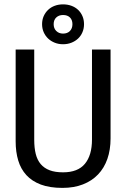

<svg xmlns="http://www.w3.org/2000/svg" viewBox="-20 -870 590 898"><path d="M497.1 -222.2V-638.2H410.2V-216.8C410.2 -168.3 399.2 -130.7 377.2 -104C355.2 -77.3 321.1 -64 274.9 -64C250.2 -64 229.2 -67.2 212.2 -73.7C195.1 -80.2 181.2 -89.8 170.4 -102.5C159.7 -115.2 151.9 -131 147.2 -149.9C142.5 -168.8 140.1 -190.8 140.1 -215.8V-638.2H53.2V-209C53.2 -176.1 57.2 -146.3 65.2 -119.6C73.2 -92.9 85.9 -70.1 103.3 -51C120.7 -32 143.2 -17.3 170.9 -6.8C198.6 3.6 232.3 8.8 272 8.8C308.1 8.8 340.1 3.3 367.9 -7.6C395.8 -18.5 419.3 -33.9 438.5 -54C457.7 -74 472.2 -98.2 482.2 -126.7C492.1 -155.2 497.1 -187 497.1 -222.2ZM274.9 -849.6C260.9 -849.6 248 -847.4 236.1 -843C224.2 -838.6 213.9 -832.3 205.1 -824C196.3 -815.7 189.4 -805.8 184.3 -794.4C179.3 -783 176.8 -770.5 176.8 -756.8C176.8 -743.5 179.3 -731 184.3 -719.5C189.4 -707.9 196.3 -698 205.1 -689.7C213.9 -681.4 224.2 -674.9 236.1 -670.2C248 -665.4 260.9 -663.1 274.9 -663.1C288.9 -663.1 301.9 -665.4 314 -670.2C326 -674.9 336.4 -681.4 345.2 -689.7C354 -698 360.8 -707.9 365.7 -719.5C370.6 -731 373 -743.5 373 -756.8C373 -770.5 370.6 -783 365.7 -794.4C360.8 -805.8 354 -815.7 345.2 -824C336.4 -832.3 326 -838.6 314 -843C301.9 -847.4 288.9 -849.6 274.9 -849.6ZM274.9 -799.8C288.6 -799.8 299.3 -796 307.1 -788.3C314.9 -780.7 318.8 -770.2 318.8 -756.8C318.8 -743.8 314.9 -733.2 307.1 -725.1C299.3 -717 288.6 -712.9 274.9 -712.9C261.9 -712.9 251.3 -717 243.2 -725.1C235 -733.2 231 -743.8 231 -756.8C231 -770.2 235 -780.7 243.2 -788.3C251.3 -796 261.9 -799.8 274.9 -799.8ZM0 -638.2Z"/></svg>

Font: CodeNewRoman Nerd Font Mono
Style: Regular
Weight: 400
Monospace: yes
Designer: Sam Radian
Foundry: Code New Roman
Version: Version 2.00 November 29, 2014;Nerd Fonts 3.2.1